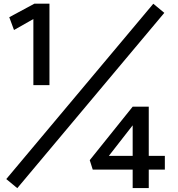

<svg xmlns="http://www.w3.org/2000/svg" viewBox="-20 -880 954 1031"><path d="M159.2 -422.9V-777.8L55.2 -718.8L29.8 -787.6L165 -860.4H245.6V-422.9ZM692.4 -43V-207L564.5 -43ZM778.8 -307.1V-43H865.2V30.8H778.8V129.9H692.4V30.8H478L461.9 -20L692.4 -307.1ZM13.7 81.5 803.2 -859.9 862.3 -811 72.8 130.4Z"/></svg>

Font: Spinnaker
Style: Regular
Weight: 400
Designer: Elena Albertoni
Foundry: Elena Albertoni
Version: Version 1.001